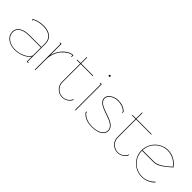

<svg xmlns="http://www.w3.org/2000/svg" viewBox="145 -1509 2401 2401"><g transform="rotate(45 1345.5 -308.5)"><path d="M106.9 -412.1V-431.2L108.9 -432.1Q137.2 -448.7 178.5 -459Q219.7 -469.2 263.2 -469.2Q298.3 -469.2 328.6 -461.2Q358.9 -453.1 384 -436.5Q409.2 -419.9 423.6 -390.1Q438 -360.4 438 -320.8V-8.8H455.1V0H429.2V-90.8Q400.9 -46.4 340.6 -21.2Q280.3 3.9 219.2 3.9Q141.6 3.9 88.9 -35.2Q36.1 -74.2 36.1 -140.1Q36.1 -192.9 83.7 -225.8Q131.3 -258.8 219.2 -258.8H429.2V-320.8Q429.2 -360.4 414.3 -388.9Q399.4 -417.5 374.3 -432.1Q349.1 -446.8 321.8 -453.4Q294.4 -460 263.2 -460Q222.2 -460 182.6 -450.7Q143.1 -441.4 116.2 -425.8V-412.1ZM429.2 -250H219.2Q134.3 -250 89.6 -219.5Q44.9 -189 44.9 -140.1Q44.9 -78.6 94.7 -41.3Q144.5 -3.9 219.2 -3.9Q283.7 -3.9 345.5 -32.2Q407.2 -60.5 429.2 -107.9Z M780.8 -469.2H786.1V-438H776.9V-460Q746.1 -458.5 712.2 -437.7Q678.2 -417 648.4 -382.6Q618.7 -348.1 599.4 -296.6Q580.1 -245.1 580.1 -188V0H570.8V-455.1H554.2V-463.9H580.1V-264.2Q590.8 -309.1 614 -348.6Q637.2 -388.2 665.3 -414.1Q693.4 -439.9 723.6 -454.6Q753.9 -469.2 780.8 -469.2Z M927.7 -133.8Q927.7 -80.1 966.1 -42Q1004.4 -3.9 1057.6 -3.9Q1092.8 -3.9 1122.1 -21.2Q1151.4 -38.6 1168.9 -67.9V-80.1H1177.7V-65.9V-64.9Q1159.7 -33.7 1127.4 -14.9Q1095.2 3.9 1057.6 3.9Q1000 3.9 959.5 -36.1Q918.9 -76.2 918.9 -133.8V-455.1H856.9V-463.9H918.9V-570.8H927.7V-463.9H1141.6V-455.1H927.7Z M1274.4 -606.9Q1274.4 -611.3 1279.1 -616.2Q1283.7 -621.1 1288.6 -621.1Q1293 -621.1 1297.1 -616.5Q1301.3 -611.8 1301.3 -606.9Q1301.3 -602.5 1297.4 -598.4Q1293.5 -594.2 1288.6 -594.2Q1283.7 -594.2 1279.1 -598.1Q1274.4 -602.1 1274.4 -606.9ZM1283.2 -455.1H1266.6V-463.9H1292.5V0H1283.2Z M1408.2 -73.2Q1430.7 -43.9 1474.6 -23.9Q1518.6 -3.9 1582.5 -3.9Q1664.1 -3.9 1710.2 -34.4Q1756.3 -64.9 1756.3 -106.9Q1756.3 -137.2 1738.5 -160.4Q1720.7 -183.6 1692.4 -198Q1664.1 -212.4 1629.6 -224.9Q1595.2 -237.3 1560.8 -249.5Q1526.4 -261.7 1498 -276.4Q1469.7 -291 1451.9 -313.7Q1434.1 -336.4 1434.1 -366.2Q1434.1 -404.3 1478.8 -436.8Q1523.4 -469.2 1582.5 -469.2Q1673.3 -469.2 1728.5 -414.1L1729.5 -413.1V-393.1H1720.2V-409.2Q1668 -460 1582.5 -460Q1525.4 -460 1484.4 -429.7Q1443.4 -399.4 1443.4 -366.2Q1443.4 -338.4 1461.2 -316.9Q1479 -295.4 1507.3 -281.7Q1535.6 -268.1 1570.1 -256.1Q1604.5 -244.1 1638.7 -231.4Q1672.9 -218.8 1701.2 -203.4Q1729.5 -188 1747.3 -163.3Q1765.1 -138.7 1765.1 -106.9Q1765.1 -60.1 1716.3 -28.1Q1667.5 3.9 1582.5 3.9Q1515.1 3.9 1469.5 -16.6Q1423.8 -37.1 1400.4 -68.8L1399.4 -69.8V-88.9H1408.2Z M1906.7 -133.8Q1906.7 -80.1 1945.1 -42Q1983.4 -3.9 2036.6 -3.9Q2071.8 -3.9 2101.1 -21.2Q2130.4 -38.6 2147.9 -67.9V-80.1H2156.7V-65.9V-64.9Q2138.7 -33.7 2106.4 -14.9Q2074.2 3.9 2036.6 3.9Q1979 3.9 1938.5 -36.1Q1897.9 -76.2 1897.9 -133.8V-455.1H1835.9V-463.9H1897.9V-570.8H1906.7V-463.9H2174.8V-455.1H1906.7Z M2441.4 -241.2Q2460.4 -241.2 2481.9 -248Q2503.4 -254.9 2520 -263.4Q2536.6 -272 2558.8 -287.8Q2581.1 -303.7 2592.8 -313Q2604.5 -322.3 2625.2 -340.1Q2646 -357.9 2650.4 -361.8Q2619.1 -406.7 2569.6 -433.3Q2520 -460 2463.4 -460Q2372.1 -460 2306.2 -396.5Q2240.2 -333 2236.3 -241.2ZM2236.3 -231.9Q2236.3 -137.2 2302.7 -70.6Q2369.1 -3.9 2463.4 -3.9Q2511.7 -3.9 2554.4 -23.2Q2597.2 -42.5 2629.4 -77.1L2637.2 -70.8Q2604.5 -35.6 2559.1 -15.9Q2513.7 3.9 2463.4 3.9Q2366.2 3.9 2296.9 -65.4Q2227.5 -134.8 2227.5 -231.9Q2227.5 -279.8 2246.3 -323.7Q2265.1 -367.7 2296.9 -399.4Q2328.6 -431.2 2372.3 -450.2Q2416 -469.2 2463.4 -469.2Q2522.9 -469.2 2575.2 -440.4Q2627.4 -411.6 2660.6 -363.8L2662.6 -360.8L2659.2 -358.9Q2652.8 -353.5 2628.2 -332Q2603.5 -310.5 2585.9 -297.1Q2568.4 -283.7 2542.5 -266.6Q2516.6 -249.5 2490.7 -240.7Q2464.8 -231.9 2440.4 -231.9Z"/></g></svg>

Font: Rawengulk
Style: Ultralight
Weight: 200
Version: Version 0.92